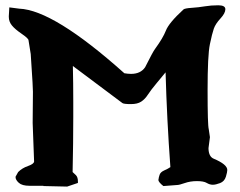

<svg xmlns="http://www.w3.org/2000/svg" viewBox="-20 -684 902 723"><path d="M448.2 -408.2Q461.9 -405.8 473.6 -405.8Q509.3 -405.8 526.4 -430.7Q555.7 -489.3 564 -500Q593.8 -541 604.5 -568.4Q615.7 -597.7 670.9 -648.4Q675.8 -652.8 701.9 -654.5Q728 -656.2 751.5 -660.2Q774.9 -664.1 801.8 -664.1Q828.6 -664.1 828.6 -649.2Q828.6 -634.3 810.1 -614.3Q791.5 -594.2 785.2 -576.2Q778.8 -558.1 770.3 -517.1Q761.7 -476.1 761.7 -344.5Q761.7 -212.9 766.1 -197.3L770.5 -167.5L765.1 -126Q765.6 -94.2 784.7 -86.4Q835.9 -64.9 835.9 -43.9Q835.9 -36.1 830.6 -18.6Q825.2 -1 808.8 5.4Q792.5 11.7 781.2 11.7Q770 11.7 758.5 4.9Q747.1 -2 721.7 -2Q696.3 -2 675.5 5.4Q654.8 12.7 646.5 12.7L595.2 16.6Q576.7 2 576.2 -6.8L576.7 -7.3Q577.6 -16.1 581.1 -26.1Q584.5 -36.1 598.9 -42.5Q613.3 -48.8 621.6 -54.7Q608.4 -233.9 603.5 -411.6Q593.3 -398.9 570.8 -372.1Q548.3 -345.2 537.1 -327.9Q525.9 -310.5 511.7 -301.3Q497.6 -292 473.1 -292Q446.3 -292 440.9 -295.9Q347.2 -365.7 254.4 -435.5Q255.9 -370.1 255.9 -300.8Q255.9 -283.7 255.9 -266.1Q255.9 -255.4 255.9 -244.1Q255.9 -144.5 253.4 -36.1Q258.3 -32.2 265.9 -24.4Q273.4 -16.6 273.4 -1V4.9L232.9 18.6L144 16.6L143.1 15.6H91.3Q63 15.6 50.8 4.4Q38.6 -6.8 38.6 -16.6V-18.6L48.3 -36.1Q63.5 -51.3 85.4 -58.8Q107.4 -66.4 108.4 -75.7L103 -220.7L104 -338.4L102.5 -374L95.7 -480.5L87.4 -532.2Q87.4 -539.1 61.8 -556.6Q36.1 -574.2 24.7 -588.4Q13.2 -602.5 13.2 -620.1V-623.5L15.1 -656.2L52.2 -651.4Q181.6 -646.5 448.2 -408.2Z"/></svg>

Font: Drukaatie burti
Style: Bold
Weight: 700
Version: Version 0.14